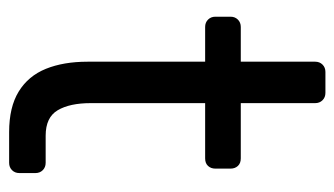

<svg xmlns="http://www.w3.org/2000/svg" viewBox="-180 -570 750 431"><g transform="rotate(90 195.5 -355.0)"><path d="M277 0Q221 0 186 -21.5Q151 -43 135 -82.5Q119 -122 119 -176V-440H41Q31 -440 24.5 -446.5Q18 -453 18 -463V-497Q18 -507 24.5 -513.5Q31 -520 41 -520H119V-687Q119 -697 125.5 -703.5Q132 -710 142 -710H189Q199 -710 205.5 -703.5Q212 -697 212 -687V-520H336Q347 -520 353 -513.5Q359 -507 359 -497V-463Q359 -453 353 -446.5Q347 -440 336 -440H212V-183Q212 -136 228 -109Q244 -82 285 -82H346Q356 -82 362.5 -75.5Q369 -69 369 -59V-23Q369 -13 362.5 -6.5Q356 0 346 0Z"/></g></svg>

Font: Rubik Light
Style: Regular
Weight: 400
Version: Version 2.101